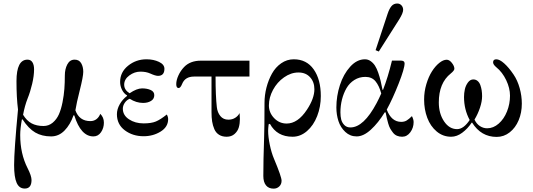

<svg xmlns="http://www.w3.org/2000/svg" viewBox="-20 -782 3079 1109"><path d="M61.5 171.9Q61.5 87.9 84 -149.4Q75.2 -217.8 75.2 -313Q75.2 -437.5 138.7 -437.5Q157.7 -437.5 167.2 -422.4Q176.8 -407.2 176.8 -381.3Q176.8 -344.2 165.8 -297.6Q154.8 -251 139.6 -213.4Q123 -171.4 113.3 -119.1Q134.3 -84.5 162.8 -69.3Q191.4 -54.2 231.4 -54.2Q261.2 -54.2 284.2 -73.2Q307.1 -92.3 320.1 -121.3Q333 -150.4 341.1 -191.2Q349.1 -231.9 351.8 -268.6Q354.5 -305.2 354.5 -346.2Q354.5 -382.8 368.9 -410.2Q383.3 -437.5 411.1 -437.5Q437 -437.5 449 -416.7Q460.9 -396 460.9 -367.2Q460.9 -339.8 440.4 -258.8Q421.9 -186 415.5 -145Q437.5 -82.5 502 -82.5Q522.5 -82.5 537.4 -94Q552.2 -105.5 559.1 -124.5Q580.1 -104 580.1 -73.7Q580.1 -42.5 563.5 -18.3Q546.9 5.9 519.5 5.9Q446.8 5.9 409.2 -115.2L404.8 -116.2Q385.7 -61.5 352.5 -27.8Q319.3 5.9 275.4 5.9Q222.2 5.9 183.6 -16.6Q145 -39.1 109.9 -92.8L106.4 -91.8Q96.7 -39.1 96.7 -2Q96.7 105.5 139.2 189Q162.1 233.9 162.1 257.8Q162.1 307.1 123 307.1Q90.8 307.1 76.2 274.2Q61.5 241.2 61.5 171.9Z M655.3 -122.1Q655.3 -150.9 671.4 -179.4Q687.5 -208 713.9 -228V-231Q695.8 -241.2 684.8 -263.2Q673.8 -285.2 673.8 -308.6Q673.8 -365.2 719.7 -402.3Q765.6 -439.5 826.2 -439.5Q866.7 -439.5 898.2 -424.6Q929.7 -409.7 929.7 -384.8Q929.7 -343.8 892.6 -343.8Q877.9 -343.8 847.7 -357.4Q824.2 -368.2 791 -368.2Q756.8 -368.2 727.1 -346.2Q697.3 -324.2 697.3 -293Q697.3 -262.7 728.5 -243.2Q770 -271.5 800.8 -271.5Q829.1 -271.5 850.1 -262.2Q871.1 -252.9 871.1 -232.4Q871.1 -210.4 852.3 -199Q833.5 -187.5 806.6 -187.5Q766.6 -187.5 729.5 -211.4Q712.9 -205.6 701.2 -189Q689.5 -172.4 689.5 -154.3Q689.5 -116.2 725.1 -92.8Q760.7 -69.3 809.6 -69.3Q854 -69.3 880.4 -80.3Q906.7 -91.3 943.4 -120.6Q951.2 -107.4 951.2 -93.8Q951.2 -48.8 907.7 -22Q864.3 4.9 809.6 4.9Q746.6 4.9 700.9 -29.3Q655.3 -63.5 655.3 -122.1Z M998 -295.9Q998 -318.8 1010.5 -346.2Q1022.9 -373.5 1043.5 -395Q1078.6 -431.6 1140.6 -431.6H1420.9V-339.8H1225.1Q1225.1 -227.5 1232.4 -163.6Q1235.8 -132.3 1252.9 -111.6Q1270 -90.8 1298.8 -90.8Q1321.8 -90.8 1338.6 -101.6Q1355.5 -112.3 1363.8 -128.9Q1365.7 -106.9 1365.7 -95.2Q1365.7 -68.4 1359.4 -46.4Q1353 -24.4 1335 -8.3Q1316.9 7.8 1289.1 7.8Q1263.2 7.8 1245.1 -3.7Q1227.1 -15.1 1218 -36.1Q1209 -57.1 1205.3 -80.3Q1201.7 -103.5 1201.7 -133.8V-339.8H1101.1Q1049.3 -339.8 1032.2 -297.9Q1022.5 -273.4 1011.7 -273.4Q998 -273.4 998 -295.9Z M1501 234.4Q1501 142.1 1505.4 17.6Q1507.8 -44.4 1507.8 -187.5Q1507.8 -231.9 1519 -275.9Q1530.3 -319.8 1550.8 -356.7Q1571.3 -393.6 1604.2 -416.5Q1637.2 -439.5 1676.8 -439.5Q1751 -439.5 1792 -381.1Q1833 -322.8 1833 -227.1Q1833 -165.5 1812 -111.6Q1791 -57.6 1753.2 -24.9Q1715.3 7.8 1669.9 7.8Q1579.6 7.8 1539.1 -66.9L1531.7 -64Q1528.8 -39.6 1528.8 -26.4Q1528.8 7.8 1538.3 54.2Q1547.9 100.6 1562.5 134.8Q1606.4 239.3 1606.4 261.7Q1606.4 282.2 1593 294.9Q1579.6 307.6 1560.5 307.6Q1531.7 307.6 1516.4 288.6Q1501 269.5 1501 234.4ZM1533.2 -172.9Q1533.2 -131.3 1563.2 -99.9Q1593.3 -68.4 1635.7 -68.4Q1700.2 -68.4 1752.9 -148.4Q1795.9 -213.4 1795.9 -266.6Q1795.9 -308.6 1771 -335.9Q1746.1 -363.3 1704.1 -363.3Q1660.6 -363.3 1620.6 -335.2Q1580.6 -307.1 1556.9 -262.9Q1533.2 -218.8 1533.2 -172.9Z M2149.4 -492.2 2218.8 -702.1Q2228.5 -731.4 2241.2 -746.6Q2253.9 -761.7 2274.4 -761.7Q2289.1 -761.7 2298.8 -751.2Q2308.6 -740.7 2308.6 -725.1Q2308.6 -707 2286.1 -670.4L2168 -484.4ZM1922.9 -161.1Q1922.9 -227.1 1943.4 -290.5Q1963.9 -354 2002.7 -396.7Q2041.5 -439.5 2087.9 -439.5Q2106 -439.5 2120.8 -429Q2135.7 -418.5 2146 -402.6Q2156.2 -386.7 2164.8 -361.8Q2173.3 -336.9 2178.5 -314.9Q2183.6 -293 2189.5 -263.2H2192.4Q2220.7 -335.4 2244.1 -432.1H2293.9Q2316.9 -432.1 2316.9 -416Q2316.9 -386.2 2282.7 -299.3Q2248.5 -212.4 2213.9 -148.9Q2240.7 -78.1 2297.4 -78.1Q2315.9 -78.1 2329.1 -86.2Q2342.3 -94.2 2359.4 -111.3Q2369.1 -91.8 2369.1 -77.1Q2369.1 -43.9 2350.1 -18.1Q2331.1 7.8 2302.7 7.8Q2286.6 7.8 2273.2 2.2Q2259.8 -3.4 2250.5 -15.1Q2241.2 -26.9 2234.4 -38.6Q2227.5 -50.3 2222.2 -69.1Q2216.8 -87.9 2214.1 -100.3Q2211.4 -112.8 2207.5 -132.8H2202.1Q2164.6 -71.8 2122.1 -33Q2079.6 5.9 2040 5.9Q2002 5.9 1974.4 -20Q1946.8 -45.9 1934.8 -82.8Q1922.9 -119.6 1922.9 -161.1ZM1946.3 -132.8Q1946.3 -109.9 1950.9 -91.6Q1955.6 -73.2 1969 -59.6Q1982.4 -45.9 2003.9 -45.9Q2080.6 -45.9 2155.3 -186.5Q2169.4 -212.9 2182.1 -242.2Q2169.9 -287.1 2148.9 -312.5Q2127.9 -337.9 2090.3 -337.9Q2055.2 -337.9 2026.9 -320.1Q1998.5 -302.2 1981.4 -272.7Q1964.4 -243.2 1955.3 -207.3Q1946.3 -171.4 1946.3 -132.8Z M2429.7 -207Q2429.7 -252.4 2442.6 -295.9Q2455.6 -339.4 2474.9 -369.6Q2494.1 -399.9 2517.1 -418.5Q2540 -437 2560.1 -437Q2575.7 -437 2590.1 -418.7Q2604.5 -400.4 2604.5 -384.8Q2604.5 -374.5 2583.5 -357.4Q2514.6 -302.7 2514.6 -190.4Q2514.6 -126 2544.9 -81.1Q2575.2 -36.1 2620.1 -36.1Q2657.7 -36.1 2692.9 -88.9Q2660.2 -149.4 2660.2 -221.7Q2660.2 -244.1 2665 -266.1Q2669.9 -288.1 2682.9 -305.7Q2695.8 -323.2 2713.9 -323.2Q2728 -323.2 2738.5 -314.5Q2749 -305.7 2754.4 -290.8Q2759.8 -275.9 2762.2 -260Q2764.6 -244.1 2764.6 -226.1Q2764.6 -196.3 2752.2 -159.2Q2739.7 -122.1 2720.7 -91.3Q2732.4 -66.4 2752 -53.7Q2771.5 -41 2793.9 -41Q2829.6 -41 2860.4 -67.9Q2891.1 -94.7 2908.4 -138.2Q2925.8 -181.6 2925.8 -229.5Q2925.8 -272.9 2903.8 -319.1Q2881.8 -365.2 2846.7 -393.6Q2828.1 -409.2 2828.1 -421.9Q2828.1 -439.5 2846.7 -439.5Q2865.7 -439.5 2892.1 -416Q2918.5 -392.6 2946.3 -351.6Q2969.2 -317.9 2981.7 -272.9Q2994.1 -228 2994.1 -183.6Q2994.1 -131.3 2975.8 -87.6Q2957.5 -43.9 2924.1 -17.6Q2890.6 8.8 2848.6 8.8Q2758.8 8.8 2707 -73.7H2704.6Q2681.2 -38.6 2649.9 -15.4Q2618.7 7.8 2585.9 7.8Q2538.6 7.8 2502.4 -22.5Q2466.3 -52.7 2448 -101.3Q2429.7 -149.9 2429.7 -207Z"/></svg>

Font: Theano Didot
Style: Regular
Weight: 400
Designer: Alexey Kryukov
Version: Version 2.0